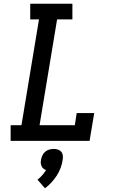

<svg xmlns="http://www.w3.org/2000/svg" viewBox="-20 -755 640 1029"><path d="M37 0V-84H95L189 -651H142V-735H368V-651H286L192 -84H381L391 -149H485L460 0ZM221 254 181 208Q195 197 206.5 184Q218 171 227 156Q219 154 212.5 148.5Q206 143 202.5 135Q199 127 198.5 118.5Q198 110 200 101Q202 89 207.5 77.5Q213 66 222.5 58Q232 50 244 46.5Q256 43 268 43Q279 43 290 46.5Q301 50 308 58Q315 66 316.5 77.5Q318 89 316 101Q313 123 305 144.5Q297 166 284.5 185.5Q272 205 256 222.5Q240 240 221 254Z"/></svg>

Font: Iosevka Slab MdExObl
Style: Regular
Weight: 500
Width: 7
Italic angle: -9°
Monospace: yes
Designer: Belleve Invis
Foundry: Belleve Invis
Version: Version 11.1.1; ttfautohint (v1.8.3)